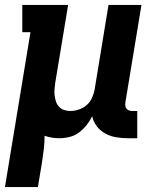

<svg xmlns="http://www.w3.org/2000/svg" viewBox="-25 -550 645 775"><path d="M-5 205 98 -420H65V-530H250L198 -216Q196 -203 195 -190Q194 -177 195.5 -164.5Q197 -152 201 -140Q205 -128 213.5 -119Q222 -110 234 -106Q246 -102 259 -102Q276 -102 293.5 -108Q311 -114 325 -126Q339 -138 346.5 -155Q354 -172 357 -189L413 -530H546L481 -136Q480 -129 481 -122.5Q482 -116 486 -111Q490 -106 496.5 -104Q503 -102 509 -102H529V8H491Q467 8 443.5 4Q420 0 400 -11Q380 -22 366 -40Q352 -58 347 -81Q338 -62 324.5 -45Q311 -28 293.5 -15Q276 -2 255 3Q234 8 214 8Q199 8 184 5.5Q169 3 155 -2Q155 24 152 50.5Q149 77 145 102L128 205Z"/></svg>

Font: Iosevka Curly Slab XBdExObl
Style: Regular
Weight: 800
Width: 7
Italic angle: -9°
Monospace: yes
Designer: Belleve Invis
Foundry: Belleve Invis
Version: Version 11.1.0; ttfautohint (v1.8.3)